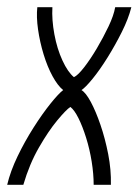

<svg xmlns="http://www.w3.org/2000/svg" viewBox="-45 -515 386 535"><path d="M-25 0Q-16 -38 4 -79.5Q24 -121 48.5 -159.5Q73 -198 95.5 -226Q118 -254 131 -264Q116 -276 101.5 -302.5Q87 -329 76.5 -363.5Q66 -398 61 -433Q56 -468 59 -495H101Q99 -460 106.5 -419.5Q114 -379 129 -346.5Q144 -314 161 -300Q172 -305 189.5 -327.5Q207 -350 225 -380.5Q243 -411 257.5 -441.5Q272 -472 276 -495H321Q313 -463 294.5 -426Q276 -389 254.5 -354.5Q233 -320 213 -295.5Q193 -271 182 -264Q194 -257 208 -231Q222 -205 235 -167Q248 -129 256.5 -85.5Q265 -42 264 0H216Q216 -30 210.5 -64.5Q205 -99 195 -131Q185 -163 173.5 -186Q162 -209 151 -217Q139 -209 114.5 -179.5Q90 -150 63.5 -104Q37 -58 20 0Z"/></svg>

Font: Alumni Sans Light
Style: Italic
Weight: 300
Italic angle: -8°
Version: Version 1.016